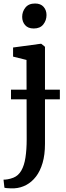

<svg xmlns="http://www.w3.org/2000/svg" viewBox="-34 -802 368 1065"><path d="M46 242.5Q38.5 243 26.5 242.8Q14.5 242.5 4 241.5Q-6.5 240.5 -9.5 239L-14.5 194.5Q-7 195 8.5 192.5Q24 190 40.5 183.5Q68 172.5 84.2 144.2Q100.5 116 107.2 72Q114 28 114 -29L113 -469.5L38.5 -488V-538.5L190 -559H195L215.5 -542.5V-4Q215.5 56.5 202.2 101.8Q189 147 165.5 177.5Q142 208 111.2 224.2Q80.5 240.5 46 242.5ZM152.5 -644Q121.5 -644 105.2 -662.8Q89 -681.5 89 -708.5Q89 -737.5 107 -760Q125 -782.5 160 -782.5H161Q191.5 -782.5 207.8 -764Q224 -745.5 224 -718.5Q224 -689 206.2 -666.5Q188.5 -644 153.5 -644ZM298 -304.5V-251H27V-304.5Z"/></svg>

Font: Merriweather 36pt
Style: Regular
Weight: 400
Designer: Eben Sorkin
Foundry: Eben Sorkin
Version: Version 2.100